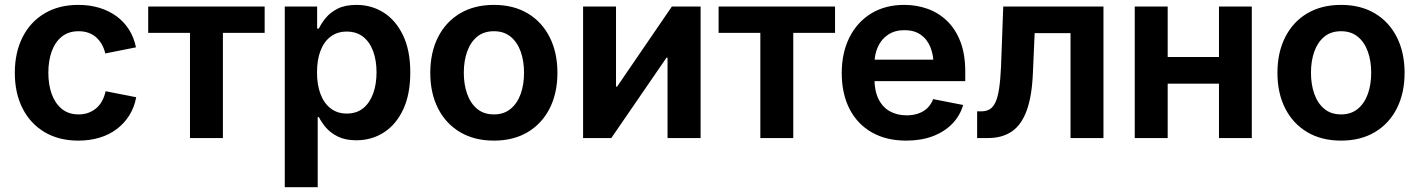

<svg xmlns="http://www.w3.org/2000/svg" viewBox="-20 -573 5892 797"><path d="M305.2 10.7Q224.6 10.7 165.3 -24.4Q106 -59.6 73.7 -123Q41.5 -186.5 41.5 -270.5Q41.5 -355 73.7 -418.7Q106 -482.4 165.3 -517.6Q224.6 -552.7 305.2 -552.7Q352.5 -552.7 392.6 -540.5Q432.6 -528.3 463.9 -505.4Q495.1 -482.4 515.6 -450Q536.1 -417.5 544.4 -376.5L417 -351.1Q412.1 -372.6 402.3 -389.4Q392.6 -406.2 378.7 -418.5Q364.7 -430.7 346.7 -437Q328.6 -443.4 306.6 -443.4Q264.6 -443.4 236.8 -421.1Q209 -398.9 194.8 -360.1Q180.7 -321.3 180.7 -271Q180.7 -221.2 194.8 -182.4Q209 -143.6 236.8 -120.8Q264.6 -98.1 306.6 -98.1Q329.1 -98.1 347.4 -105Q365.7 -111.8 380.1 -124.3Q394.5 -136.7 404.1 -154.5Q413.6 -172.4 418.5 -194.3L545.4 -169.4Q537.6 -127.4 516.8 -94.2Q496.1 -61 464.8 -37.4Q433.6 -13.7 393.1 -1.5Q352.5 10.7 305.2 10.7Z M768.6 0V-436.5H595.2V-545.9H1078.6V-436.5H905.3V0Z M1162.1 204.1V-545.9H1296.4V-454.6H1303.7Q1313.5 -475.6 1332 -498.3Q1350.6 -521 1381.3 -536.9Q1412.1 -552.7 1460 -552.7Q1522 -552.7 1572.3 -521Q1622.6 -489.3 1652.8 -426.8Q1683.1 -364.3 1683.1 -272Q1683.1 -181.6 1653.8 -118.9Q1624.5 -56.2 1573.7 -23.4Q1522.9 9.3 1459 9.3Q1413.6 9.3 1382.6 -6.1Q1351.6 -21.5 1332.8 -43.7Q1314 -65.9 1303.7 -86.9H1298.8V204.1ZM1419.4 -101.6Q1460 -101.6 1487.3 -123.5Q1514.6 -145.5 1528.8 -184.3Q1543 -223.1 1543 -272.5Q1543 -321.8 1529.1 -360.1Q1515.1 -398.4 1487.5 -420.2Q1460 -441.9 1419.4 -441.9Q1379.9 -441.9 1352.3 -420.9Q1324.7 -399.9 1310.3 -362.1Q1295.9 -324.2 1295.9 -272.5Q1295.9 -221.2 1310.3 -182.9Q1324.7 -144.5 1352.5 -123Q1380.4 -101.6 1419.4 -101.6Z M2030.3 10.7Q1949.2 10.7 1889.9 -24.4Q1830.6 -59.6 1798.3 -123Q1766.1 -186.5 1766.1 -270.5Q1766.1 -355 1798.3 -418.7Q1830.6 -482.4 1889.9 -517.6Q1949.2 -552.7 2030.3 -552.7Q2111.3 -552.7 2170.4 -517.6Q2229.5 -482.4 2261.7 -418.7Q2293.9 -355 2293.9 -270.5Q2293.9 -186.5 2261.7 -123Q2229.5 -59.6 2170.4 -24.4Q2111.3 10.7 2030.3 10.7ZM2030.3 -98.1Q2071.8 -98.1 2099.6 -121.1Q2127.4 -144 2141.4 -183.1Q2155.3 -222.2 2155.3 -271Q2155.3 -319.8 2141.4 -358.9Q2127.4 -397.9 2099.6 -420.7Q2071.8 -443.4 2030.3 -443.4Q1988.3 -443.4 1960.7 -420.7Q1933.1 -397.9 1919.2 -359.1Q1905.3 -320.3 1905.3 -271Q1905.3 -222.2 1919.2 -183.1Q1933.1 -144 1960.7 -121.1Q1988.3 -98.1 2030.3 -98.1Z M2888.2 0H2751V-333.5H2746.6L2517.6 0H2400.4V-545.9H2537.1V-213.4H2541.5L2769 -545.9H2888.2Z M3136.2 0V-436.5H2962.9V-545.9H3446.3V-436.5H3272.9V0Z M3741.7 10.7Q3658.7 10.7 3598.6 -23.7Q3538.6 -58.1 3506.3 -121.1Q3474.1 -184.1 3474.1 -270Q3474.1 -354 3506.1 -417.7Q3538.1 -481.4 3596.4 -517.1Q3654.8 -552.7 3733.4 -552.7Q3785.6 -552.7 3831.3 -536.1Q3877 -519.5 3911.9 -485.6Q3946.8 -451.7 3966.8 -399.7Q3986.8 -347.7 3986.8 -276.4V-236.3H3534.2V-325.2H3919.4L3855.5 -300.3Q3855.5 -344.7 3841.8 -377.9Q3828.1 -411.1 3801.3 -429.4Q3774.4 -447.8 3734.4 -447.8Q3694.8 -447.8 3666.7 -429.2Q3638.7 -410.6 3624.3 -378.9Q3609.9 -347.2 3609.9 -308.1V-245.6Q3609.9 -196.3 3626.5 -162.4Q3643.1 -128.4 3673.3 -111.3Q3703.6 -94.2 3743.7 -94.2Q3770 -94.2 3792 -101.8Q3814 -109.4 3829.6 -124.5Q3845.2 -139.6 3853.5 -161.6L3978 -137.2Q3965.3 -92.8 3932.9 -59.3Q3900.4 -25.9 3852.1 -7.6Q3803.7 10.7 3741.7 10.7Z M4036.1 0V-110.8H4053.7Q4074.2 -110.8 4088.6 -119.6Q4103 -128.4 4112.5 -149.2Q4122.1 -169.9 4127.4 -205.8Q4132.8 -241.7 4135.3 -295.9L4144.5 -545.9H4560.5V0H4423.8V-435.5H4274.9L4267.6 -270Q4263.7 -173.3 4241.7 -113.8Q4219.7 -54.2 4179.9 -27.1Q4140.1 0 4081.5 0Z M5077.1 -336.4V-225.6H4789.6V-336.4ZM4827.1 -545.9V0H4690.4V-545.9ZM5176.3 -545.9V0H5040V-545.9Z M5546.9 10.7Q5465.8 10.7 5406.5 -24.4Q5347.2 -59.6 5314.9 -123Q5282.7 -186.5 5282.7 -270.5Q5282.7 -355 5314.9 -418.7Q5347.2 -482.4 5406.5 -517.6Q5465.8 -552.7 5546.9 -552.7Q5627.9 -552.7 5687 -517.6Q5746.1 -482.4 5778.3 -418.7Q5810.5 -355 5810.5 -270.5Q5810.5 -186.5 5778.3 -123Q5746.1 -59.6 5687 -24.4Q5627.9 10.7 5546.9 10.7ZM5546.9 -98.1Q5588.4 -98.1 5616.2 -121.1Q5644 -144 5658 -183.1Q5671.9 -222.2 5671.9 -271Q5671.9 -319.8 5658 -358.9Q5644 -397.9 5616.2 -420.7Q5588.4 -443.4 5546.9 -443.4Q5504.9 -443.4 5477.3 -420.7Q5449.7 -397.9 5435.8 -359.1Q5421.9 -320.3 5421.9 -271Q5421.9 -222.2 5435.8 -183.1Q5449.7 -144 5477.3 -121.1Q5504.9 -98.1 5546.9 -98.1Z"/></svg>

Font: Inter Cardless
Style: Bold
Weight: 700
Designer: Rasmus Andersson
Foundry: rsms
Version: Version 4.001;git-9221beed3